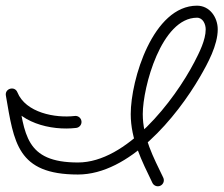

<svg xmlns="http://www.w3.org/2000/svg" viewBox="-23 -588 780 670"><path d="M261.3 -164.9C259.9 -176.5 249.5 -184.7 238 -183.3C169.7 -175.2 66.6 -194.6 37.6 -266.1C32.9 -277.7 21.8 -281 12.4 -278.3C3 -275.6 -4.7 -266.9 -2.5 -254.6C25.8 -91.2 36.5 21 249 21C428 21 593.5 -179.4 675.2 -320.4C702.1 -366.8 736.8 -430.3 736.8 -485.6C736.8 -527.1 709.2 -568.2 664.5 -568.2C511 -568.2 433.2 -310.3 433.2 -189.8C433.2 -101.5 471.7 -27.1 508.8 50.1C513.8 60.6 526.4 65 536.8 60C547.3 55 551.7 42.4 546.7 32C512.5 -39.1 475.2 -108.5 475.2 -189.8C475.2 -284 540.2 -526.2 664.5 -526.2C685.2 -526.2 694.8 -503.4 694.8 -485.6C694.8 -448.3 672.2 -404 655.5 -371.8C584.9 -236 418.8 -21 249 -21C64.1 -21 63.3 -120.9 38.8 -261.8C36.7 -274.1 24.3 -277.1 13.6 -274C3 -270.9 -6 -261.9 -1.3 -250.3C35.4 -159.8 154.7 -131.1 242.9 -141.6C254.4 -143 262.7 -153.4 261.3 -164.9Z"/></svg>

Font: FRB American Cursive Guidelines Arrows Medium
Style: Italic
Weight: 500
Italic angle: -25°
Version: Version 2.0;Modular Font Editor K font №1